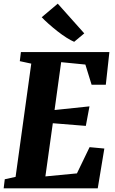

<svg xmlns="http://www.w3.org/2000/svg" viewBox="-23 -1027 626 1047"><path d="M-3 0 3 -49.5 62 -62.5 147.5 -680 85 -693.5 91 -743H573.5L554 -565H476.5L442.5 -675L310.5 -688L274.5 -427L465 -447L445 -340.5L265 -355L224.5 -65L396.5 -81.5L465.5 -224.5L546 -217L510 0ZM381.5 -799Q364.5 -806 340.2 -821.2Q316 -836.5 290.5 -856.5Q265 -876.5 242.2 -896.8Q219.5 -917 204.5 -933L292 -1007L436.5 -845Z"/></svg>

Font: Merriweather 24pt SemiCondensed Black
Style: Italic
Weight: 900
Width: 4
Italic angle: -7.8°
Designer: Eben Sorkin
Foundry: Eben Sorkin
Version: Version 2.101